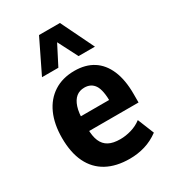

<svg xmlns="http://www.w3.org/2000/svg" viewBox="-185 -846 855 955"><g transform="rotate(-30 243.0 -368.5)"><path d="M277 11Q199 11 145 -18.5Q91 -48 63 -105.5Q35 -163 35 -247Q35 -326 61 -384Q87 -442 136.5 -474Q186 -506 255 -506Q318 -506 362 -478Q406 -450 429.5 -395Q453 -340 453 -260V-210H152V-294H347L333 -277Q333 -351 313.5 -380Q294 -409 256 -409Q228 -409 209 -393.5Q190 -378 179.5 -346.5Q169 -315 169 -263V-225Q169 -180 181 -152Q193 -124 218 -110.5Q243 -97 284 -97Q315 -97 347.5 -106.5Q380 -116 406 -136L444 -42Q406 -14 364 -1.5Q322 11 277 11ZM100 -559 192 -748H312L404 -559H310L252 -672L194 -559Z"/></g></svg>

Font: Nunito Sans 10pt Condensed ExtraBold
Style: Regular
Weight: 800
Width: 3
Designer: Vernon Adams
Foundry: Vernon Adams
Version: Version 3.101;gftools[0.9.27]